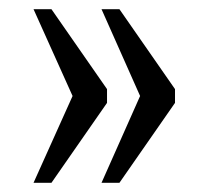

<svg xmlns="http://www.w3.org/2000/svg" viewBox="-20 -479 454 418"><path d="M201 -81 285 -270 201 -459H240L361 -285V-255L240 -81ZM53 -81 138 -270 53 -459H92L213 -285V-255L92 -81Z"/></svg>

Font: Noto Serif Khmer ExtraCondensed
Style: Regular
Weight: 400
Width: 2
Designer: Danh Hong and the Monotype Design Team
Foundry: Monotype Imaging Inc.
Version: Version 2.004; ttfautohint (v1.8.4.7-5d5b)